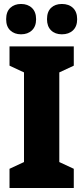

<svg xmlns="http://www.w3.org/2000/svg" viewBox="-20 -948 420 968"><path d="M352 0H28V-97L101 -131V-583L28 -617V-714H352V-617L279 -583V-131L352 -97ZM11 -851Q11 -889 32 -908.5Q53 -928 86 -928Q120 -928 141 -908Q162 -888 162 -851Q162 -815 141 -795Q120 -775 86 -775Q53 -775 32 -794.5Q11 -814 11 -851ZM217 -851Q217 -889 237.5 -908.5Q258 -928 292 -928Q327 -928 348 -908Q369 -888 369 -851Q369 -815 348 -795Q327 -775 292 -775Q258 -775 237.5 -795Q217 -815 217 -851Z"/></svg>

Font: Noto Sans Kannada Condensed Black
Style: Regular
Weight: 900
Width: 3
Designer: Jelle Bosma - Monotype Design Team
Foundry: Monotype Imaging Inc.
Version: Version 2.005; ttfautohint (v1.8.4.7-5d5b)